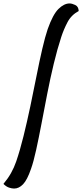

<svg xmlns="http://www.w3.org/2000/svg" viewBox="-44 -967 477 1115"><path d="M38 128Q25 128 8.5 122.5Q-8 117 -24 101Q2 70 20 38Q38 6 50 -29Q72 -93 92.5 -176Q113 -259 132 -349Q151 -439 168 -525.5Q185 -612 201.5 -683Q218 -754 233 -798Q263 -883 295.5 -915Q328 -947 360 -947Q374 -947 393 -938Q412 -929 413 -903Q370 -880 348 -838Q326 -796 312 -753Q289 -683 268.5 -598Q248 -513 230.5 -423Q213 -333 197 -249Q181 -165 166 -96.5Q151 -28 136 14Q114 78 90 103Q66 128 38 128Z"/></svg>

Font: Paprika
Style: Regular
Weight: 400
Designer: Eduardo Rodriguez Tunni
Foundry: Eduardo Rodriguez Tunni
Version: Version 1.010; ttfautohint (v1.8.3)